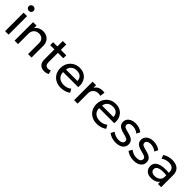

<svg xmlns="http://www.w3.org/2000/svg" viewBox="344 -2144 3597 3597"><g transform="rotate(45 2143.0 -345.5)"><path d="M79.5 0V-490H171.5V0ZM125.5 -582.5Q99.5 -582.5 80.5 -600Q61.5 -617.5 61.5 -644.5Q61.5 -671.5 80.5 -688.8Q99.5 -706 125.5 -706Q152 -706 170.8 -688.8Q189.5 -671.5 189.5 -644.5Q189.5 -617.5 170.8 -600Q152 -582.5 125.5 -582.5Z M330.5 0V-490H422.5V-424Q454 -467 496 -486Q538 -505 582 -505Q648.5 -505 692.2 -478.2Q736 -451.5 757.8 -410Q779.5 -368.5 779.5 -325V0H687.5V-296.5Q687.5 -352 653 -385.8Q618.5 -419.5 559 -419.5Q520 -419.5 489.2 -402.2Q458.5 -385 440.5 -353.5Q422.5 -322 422.5 -281V0Z M1126 15Q1057.5 15 1015.8 -25Q974 -65 974 -148.5V-634H1066V-490H1209.5V-412H1066V-171.5Q1066 -115.5 1086.2 -92.8Q1106.5 -70 1145.5 -70Q1163 -70 1178.8 -74Q1194.5 -78 1206.5 -84.5L1225.5 -9Q1205 2 1179 8.5Q1153 15 1126 15ZM862 -412V-490H988V-412Z M1563.5 15Q1485.5 15 1426 -17.5Q1366.5 -50 1333 -108.2Q1299.5 -166.5 1299.5 -244Q1299.5 -300 1318.8 -348Q1338 -396 1372.8 -431Q1407.5 -466 1454.2 -485.5Q1501 -505 1556 -505Q1615.5 -505 1662.2 -484Q1709 -463 1739.8 -425.2Q1770.5 -387.5 1784 -336.8Q1797.5 -286 1789.5 -226.5H1390.5Q1389 -177.5 1410.5 -140.8Q1432 -104 1472.8 -83.5Q1513.5 -63 1569.5 -63Q1610.5 -63 1649.5 -76Q1688.5 -89 1718.5 -114.5L1757.5 -46Q1733.5 -26.5 1700.8 -12.8Q1668 1 1632.5 8Q1597 15 1563.5 15ZM1395.5 -298H1697.5Q1695.5 -360 1659 -394.8Q1622.5 -429.5 1554.5 -429.5Q1488.5 -429.5 1445.5 -394.8Q1402.5 -360 1395.5 -298Z M1908 0V-490H2000V-419Q2029.5 -467 2070.2 -486.2Q2111 -505.5 2157 -505.5Q2171.5 -505.5 2185 -504Q2198.5 -502.5 2211.5 -500L2198 -404.5Q2184 -408.5 2169.5 -410.8Q2155 -413 2141 -413Q2079.5 -413 2039.8 -374.8Q2000 -336.5 2000 -272.5V0Z M2518.5 15Q2440.5 15 2381 -17.5Q2321.5 -50 2288 -108.2Q2254.5 -166.5 2254.5 -244Q2254.5 -300 2273.8 -348Q2293 -396 2327.8 -431Q2362.5 -466 2409.2 -485.5Q2456 -505 2511 -505Q2570.5 -505 2617.2 -484Q2664 -463 2694.8 -425.2Q2725.5 -387.5 2739 -336.8Q2752.5 -286 2744.5 -226.5H2345.5Q2344 -177.5 2365.5 -140.8Q2387 -104 2427.8 -83.5Q2468.5 -63 2524.5 -63Q2565.5 -63 2604.5 -76Q2643.5 -89 2673.5 -114.5L2712.5 -46Q2688.5 -26.5 2655.8 -12.8Q2623 1 2587.5 8Q2552 15 2518.5 15ZM2350.5 -298H2652.5Q2650.5 -360 2614 -394.8Q2577.5 -429.5 2509.5 -429.5Q2443.5 -429.5 2400.5 -394.8Q2357.5 -360 2350.5 -298Z M3021.5 14.5Q2963.5 14.5 2911.8 -2.8Q2860 -20 2825.5 -49L2863.5 -118.5Q2896 -91.5 2937.8 -76.2Q2979.5 -61 3021.5 -61Q3073.5 -61 3102.5 -79.8Q3131.5 -98.5 3131.5 -133Q3131.5 -165 3106.5 -180.5Q3081.5 -196 3013.5 -212.5Q2923.5 -233 2882.8 -267.5Q2842 -302 2842 -362.5Q2842 -405.5 2866 -438.8Q2890 -472 2931.8 -491Q2973.5 -510 3028 -510Q3082 -510 3128.8 -494.8Q3175.5 -479.5 3210 -450.5L3174.5 -380.5Q3157 -397 3133.2 -409Q3109.5 -421 3082.5 -427.8Q3055.5 -434.5 3028.5 -434.5Q2984 -434.5 2955.8 -416.5Q2927.5 -398.5 2927.5 -366.5Q2927.5 -333 2954.8 -317.5Q2982 -302 3045.5 -287Q3137.5 -266.5 3177.5 -232.2Q3217.5 -198 3217.5 -138Q3217.5 -91.5 3193 -57.2Q3168.5 -23 3124.5 -4.2Q3080.5 14.5 3021.5 14.5Z M3496.5 14.5Q3438.5 14.5 3386.8 -2.8Q3335 -20 3300.5 -49L3338.5 -118.5Q3371 -91.5 3412.8 -76.2Q3454.5 -61 3496.5 -61Q3548.5 -61 3577.5 -79.8Q3606.5 -98.5 3606.5 -133Q3606.5 -165 3581.5 -180.5Q3556.5 -196 3488.5 -212.5Q3398.5 -233 3357.8 -267.5Q3317 -302 3317 -362.5Q3317 -405.5 3341 -438.8Q3365 -472 3406.8 -491Q3448.5 -510 3503 -510Q3557 -510 3603.8 -494.8Q3650.5 -479.5 3685 -450.5L3649.5 -380.5Q3632 -397 3608.2 -409Q3584.5 -421 3557.5 -427.8Q3530.5 -434.5 3503.5 -434.5Q3459 -434.5 3430.8 -416.5Q3402.5 -398.5 3402.5 -366.5Q3402.5 -333 3429.8 -317.5Q3457 -302 3520.5 -287Q3612.5 -266.5 3652.5 -232.2Q3692.5 -198 3692.5 -138Q3692.5 -91.5 3668 -57.2Q3643.5 -23 3599.5 -4.2Q3555.5 14.5 3496.5 14.5Z M3958.5 15Q3906.5 15 3868 -4Q3829.5 -23 3808.5 -57.8Q3787.5 -92.5 3787.5 -140Q3787.5 -179 3807.5 -211.2Q3827.5 -243.5 3870.5 -264.8Q3913.5 -286 3982 -293.2Q4050.5 -300.5 4147.5 -290.5L4150 -223Q4075 -233 4022.5 -230.8Q3970 -228.5 3937.5 -216.8Q3905 -205 3889.8 -185.8Q3874.5 -166.5 3874.5 -142.5Q3874.5 -104 3902.2 -82.2Q3930 -60.5 3978.5 -60.5Q4020 -60.5 4052.8 -75.8Q4085.5 -91 4104.8 -118.2Q4124 -145.5 4124 -181.5V-318.5Q4124 -353 4108.8 -378.5Q4093.5 -404 4064 -418Q4034.5 -432 3991.5 -432Q3953 -432 3915 -420.5Q3877 -409 3842 -383L3814 -454Q3859.5 -485 3908 -497.5Q3956.5 -510 4001 -510Q4068.5 -510 4116 -488.8Q4163.5 -467.5 4188.5 -425Q4213.5 -382.5 4213.5 -319V0H4129V-60Q4103.5 -23.5 4058.5 -4.2Q4013.5 15 3958.5 15Z"/></g></svg>

Font: Geologica Roman Light
Style: Regular
Weight: 300
Designer: Sindre Bremnes, Frode Helland
Foundry: Monokrom Skriftforlag AS
Version: Version 1.010;gftools[0.9.28]